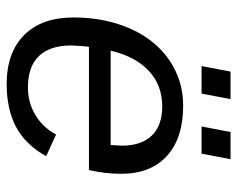

<svg xmlns="http://www.w3.org/2000/svg" viewBox="-90 -636 735 596"><g transform="rotate(90 278.0 -337.5)"><path d="M125 -245.6Q122.1 -229 120.6 -190.4Q120.6 -125.5 153.1 -90.8Q185.5 -56.2 251 -56.2Q298.3 -56.2 336.9 -79.6Q375.5 -103 397 -143.6L464.4 -112.8Q428.7 -48.8 373.8 -19.5Q318.8 9.8 240.7 9.8Q142.6 9.8 88.1 -44.7Q33.7 -99.1 33.7 -197.8Q33.7 -294.9 68.4 -374Q103 -451.7 166 -494.9Q229 -538.1 307.6 -538.1Q407.7 -538.1 463.4 -487.8Q519 -437.5 519 -345.7Q519 -294.9 507.3 -245.6ZM136.7 -313H429.7L431.6 -348.1Q431.6 -408.7 400.1 -440.9Q368.7 -473.1 309.6 -473.1Q244.1 -473.1 199.5 -431.4Q154.8 -389.6 136.7 -313ZM473.6 -685.1 456.5 -595.2H372.1L389.2 -685.1ZM287.1 -685.1 270 -595.2H184.6L201.7 -685.1Z"/></g></svg>

Font: Arimo
Style: Italic
Weight: 400
Italic angle: -12°
Designer: Steve Matteson
Foundry: Monotype Imaging Inc.
Version: Version 1.33